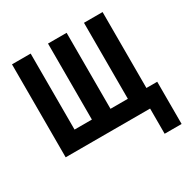

<svg xmlns="http://www.w3.org/2000/svg" viewBox="-151 -649 902 923"><g transform="rotate(-30 300.0 -188.0)"><path d="M503.9 139.9H598V-94.5H538V-516H434.7V-94.1H338.4V-516H235.1V-94.1H138.8V-516H35.2V0H503.9Z"/></g></svg>

Font: Margiela Mono SemiBold
Style: Regular
Weight: 600
Designer: Mike Abbink, Paul van der Laan, Pieter van Rosmalen
Foundry: Bold Monday
Version: Version 2.003 2021